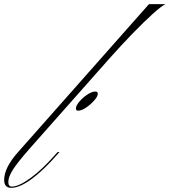

<svg xmlns="http://www.w3.org/2000/svg" viewBox="-87 -894 815 923"><path d="M-33 9Q-67 9 -67 -29Q-67 -88 0 -163L629 -874H708Q688 -864 647 -827Q606 -790 552.5 -735Q499 -680 441 -615L55 -179Q-2 -114 -24.5 -79Q-47 -44 -47 -19Q-47 3 -30 3Q3 3 59.5 -38Q116 -79 179 -151L190 -163H199L191 -154Q122 -75 64.5 -33Q7 9 -33 9ZM289 -362Q278 -362 278 -372Q278 -386 294.5 -405.5Q311 -425 333 -439.5Q355 -454 371 -454Q383 -454 383 -443Q383 -430 365.5 -410.5Q348 -391 326.5 -376.5Q305 -362 289 -362Z"/></svg>

Font: Ballet 24pt
Style: Regular
Weight: 400
Designer: Maximiliano R. Sproviero
Foundry: Omnibus-Type
Version: Version 1.100